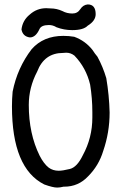

<svg xmlns="http://www.w3.org/2000/svg" viewBox="-20 -821 540 867"><path d="M115 -652Q83 -656 77 -688Q82 -729 114 -755Q146 -784 189 -784L208 -783Q236 -783 262 -771Q282 -760 307 -760Q330 -760 342.5 -779.5Q355 -799 376 -801Q412 -801 412 -757Q412 -727 376 -705Q357 -685 306 -685Q269 -685 235 -698Q219 -708 201 -708Q166 -708 158 -689Q141 -652 115 -652ZM238 26Q219 26 180 12Q34 -61 34 -341Q34 -374 37 -407Q58 -514 123 -599Q176 -659 266 -659Q291 -659 315 -655Q365 -637 398 -595Q408 -579 420 -565Q445 -519 460 -468Q473 -391 475 -313Q475 -223 446 -139Q426 -73 378 -25Q334 22 270 22H267Q251 26 238 26ZM245 -50Q263 -50 295.5 -58Q328 -66 354 -120Q397 -199 397 -290V-315Q397 -377 387 -439Q369 -515 316 -570Q299 -583 279 -583L265 -582Q180 -582 148 -498Q110 -426 110 -347Q110 -217 159 -118Q178 -81 200 -64Q219 -50 245 -50Z"/></svg>

Font: Xiaolai Mono SC
Style: Regular
Weight: 400
Monospace: yes
Designer: LXGW / Nozomi Seto
Version: Version 3.113;September 30, 2024